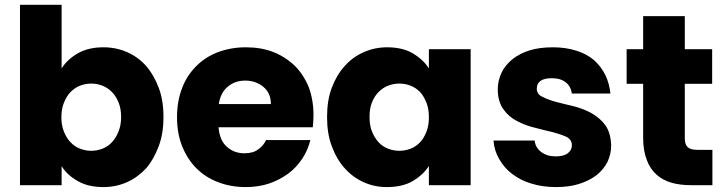

<svg xmlns="http://www.w3.org/2000/svg" viewBox="-20 -760 2977 788"><path d="M232.9 -479Q255.4 -516.1 300.8 -542Q343.8 -565.9 404.8 -565.9Q456.5 -565.9 502 -545.9Q547.4 -525.9 580.1 -488.8Q611.3 -453.1 631.8 -398.9Q650.9 -348.1 650.9 -279.8Q650.9 -211.9 631.8 -161.1Q611.3 -105.5 580.1 -69.8Q544.9 -31.7 501 -12.2Q455.6 7.8 404.8 7.8Q340.8 7.8 298.8 -17.1Q255.4 -41.5 232.9 -78.1V0H62V-740.2H232.9ZM231.9 -278.8Q231.9 -246.1 242.2 -220.2Q253.4 -192.4 269 -176.8Q285.6 -158.7 308.1 -149.9Q331.1 -141.1 354 -141.1Q377.9 -141.1 400.9 -149.9Q423.3 -158.7 439.9 -176.8Q456.1 -194.3 466.8 -221.2Q477.1 -247.1 477.1 -279.8Q477.1 -313.5 466.8 -338.9Q456.1 -365.7 439.9 -381.8Q421.4 -400.4 400.9 -408.2Q377.9 -417 354 -417Q331.1 -417 308.1 -408.2Q287.6 -400.4 269 -381.8Q252.4 -363.8 242.2 -337.9Q231.9 -312.5 231.9 -278.8Z M915.5 -404.8Q885.3 -380.4 877.9 -333H1091.8Q1091.8 -378.4 1060.5 -403.8Q1029.3 -429.2 986.8 -429.2Q944.3 -429.2 915.5 -404.8ZM727.5 -398.9Q746.6 -449.7 785.6 -488.8Q823.7 -526.9 874.5 -545.9Q927.7 -565.9 988.8 -565.9Q1051.3 -565.9 1100.6 -546.9Q1150.4 -527.3 1188.5 -491.2Q1224.6 -456.1 1246.6 -403.8Q1266.6 -350.6 1266.6 -288.1Q1266.6 -263.7 1263.7 -237.8H877Q881.3 -183.1 911.6 -157.2Q940.9 -130.9 982.9 -130.9Q1019 -130.9 1039.6 -147Q1061.5 -162.1 1071.8 -185.1H1253.9Q1243.2 -143.1 1220.7 -108.9Q1196.8 -72.8 1163.6 -47.9Q1128.4 -22 1084.5 -6.8Q1041 7.8 988.8 7.8Q927.2 7.8 875.5 -12.2Q823.7 -31.7 786.6 -68.8Q748.5 -106.9 727.5 -160.2Q706.5 -212.4 706.5 -278.8Q706.5 -345.2 727.5 -398.9Z M1322.3 -279.8Q1322.3 -348.1 1341.3 -398.9Q1361.8 -453.1 1394.5 -488.8Q1427.2 -525.9 1472.7 -545.9Q1518.1 -565.9 1568.4 -565.9Q1632.3 -565.9 1674.3 -541Q1718.3 -514.6 1740.2 -479V-558.1H1911.6V0H1740.2V-79.1Q1718.3 -43.5 1674.3 -17.1Q1632.3 7.8 1567.4 7.8Q1516.6 7.8 1472.7 -12.2Q1427.7 -32.2 1394.5 -69.8Q1361.8 -105.5 1341.3 -161.1Q1322.3 -211.9 1322.3 -279.8ZM1496.6 -279.8Q1496.6 -245.6 1506.3 -221.2Q1517.1 -194.3 1533.2 -176.8Q1549.8 -158.7 1572.3 -149.9Q1595.2 -141.1 1618.7 -141.1Q1643.1 -141.1 1665.5 -149.9Q1688 -158.7 1704.6 -176.8Q1718.8 -190.9 1730.5 -220.2Q1740.2 -244.6 1740.2 -278.8Q1740.2 -313.5 1730.5 -337.9Q1719.2 -365.7 1704.6 -381.8Q1686 -400.4 1665.5 -408.2Q1643.1 -417 1618.7 -417Q1595.2 -417 1572.3 -408.2Q1551.8 -400.4 1533.2 -381.8Q1517.1 -365.7 1506.3 -338.9Q1496.6 -314.5 1496.6 -279.8Z M2488.3 -162.1Q2488.3 -127.9 2473.1 -95.2Q2456.1 -63 2428.2 -41Q2397.9 -18.1 2356 -4.9Q2315.9 7.8 2262.2 7.8Q2206.1 7.8 2160.2 -6.8Q2116.7 -19.5 2081.1 -46.9Q2050.3 -69.8 2028.3 -107.9Q2008.3 -142.6 2005.4 -183.1H2174.3Q2177.2 -154.3 2201.2 -136.2Q2225.1 -118.2 2260.3 -118.2Q2293.9 -118.2 2310.1 -130.9Q2327.1 -144 2327.1 -163.1Q2327.1 -187 2305.2 -198.2Q2279.8 -209.5 2248 -217.8Q2225.6 -222.7 2175.3 -235.8Q2137.2 -244.6 2102.1 -263.2Q2069.3 -279.3 2046.4 -311Q2022.9 -343.8 2022.9 -393.1Q2022.9 -428.2 2038.1 -460.9Q2051.8 -490.7 2082 -516.1Q2112.3 -540.5 2153.3 -553.2Q2193.4 -565.9 2250 -565.9Q2301.3 -565.9 2346.2 -551.8Q2388.2 -538.6 2418 -513.2Q2447.3 -486.8 2464.4 -452.1Q2480.5 -418.9 2485.4 -376H2327.1Q2322.8 -405.8 2302.2 -421.9Q2280.8 -439 2245.1 -439Q2183.1 -439 2183.1 -396Q2183.1 -373 2206.1 -362.8Q2231.4 -349.6 2262.2 -341.8Q2295.4 -333 2334 -324.2Q2373.5 -314 2407.2 -295.9Q2443.4 -274.9 2464.4 -246.1Q2486.8 -214.8 2488.3 -162.1Z M2619.6 -558.1V-693.8H2790.5V-558.1H2902.8V-416H2790.5V-191.9Q2790.5 -166.5 2802.7 -155.8Q2813.5 -145 2842.8 -145H2903.8V0H2816.9Q2771 0 2736.8 -9.8Q2700.7 -20 2674.8 -43Q2647.5 -67.4 2634.8 -103Q2619.6 -141.6 2619.6 -193.8V-416H2551.8V-558.1Z"/></svg>

Font: PoppinsZ
Style: Bold
Weight: 700
Designer: Ninad Kale (Devanagari), Jonny Pinhorn (Latin)
Foundry: Indian Type Foundry
Version: Version 3.002;FEAKit 1.0